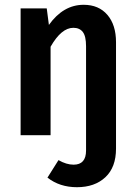

<svg xmlns="http://www.w3.org/2000/svg" viewBox="-20 -564 565 801"><path d="M329 -544Q392 -544 428 -502Q464 -460 464 -388V56Q464 134 419.5 175.5Q375 217 301 217Q229 217 178 177L224 104Q257 123 287 123Q339 123 339 64V-371Q339 -413 325.5 -430.5Q312 -448 286 -448Q236 -448 191 -369V0H66V-529H175L184 -460Q244 -544 329 -544Z"/></svg>

Font: Fira Sans Condensed Medium
Style: Regular
Weight: 500
Width: 3
Designer: Carrois Corporate & Edenspiekermann AG
Foundry: Carrois Corporate GbR & Edenspiekermann AG
Version: Version 4.203;PS 004.203;hotconv 1.0.88;makeotf.lib2.5.64775